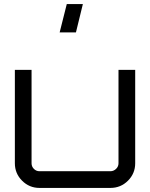

<svg xmlns="http://www.w3.org/2000/svg" viewBox="-20 -923 735 943"><path d="M562 -580H644V-121Q644 -71 608.5 -35.5Q573 0 522 0H174Q124 0 88.5 -35.5Q53 -71 53 -121V-580H135V-121Q135 -105 146.5 -93.5Q158 -82 174 -82H522Q538 -82 550 -93.5Q562 -105 562 -121ZM273 -764 308 -903H387L353 -764Z"/></svg>

Font: Orbitron
Style: Regular
Weight: 400
Designer: Matt McInerney
Foundry: Matt McInerney
Version: 1.000